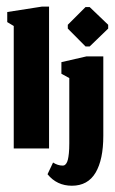

<svg xmlns="http://www.w3.org/2000/svg" viewBox="-20 -457 353 591"><path d="M201.3 114.7Q250.3 114.7 274.2 74.5Q298 34.3 298 -39V-283.3H245.7L169 -265.7V-230L193.3 -216.7V-15.7Q193.3 2 192 14.8Q190.7 27.7 188.8 34.8Q187 42 184 46.2Q181 50.3 178.5 51.5Q176 52.7 172.7 52.7Q158 52.7 143.3 43.3L126.3 79.3Q155 114.7 201.3 114.7ZM243.3 -314H256L313 -369V-380.7L256 -435.3H243.3L188.7 -380.7V-369ZM22.3 0H131V-436.7H109.3L2.3 -420V-389L22.3 -377Z"/></svg>

Font: Jomhuria
Style: Regular
Weight: 400
Designer: Arabic design by Kourosh Beigpour, Latin design by Eben Sorkin, engineering by Lasse Fister and Khaled Hosney
Version: Version 1.0000